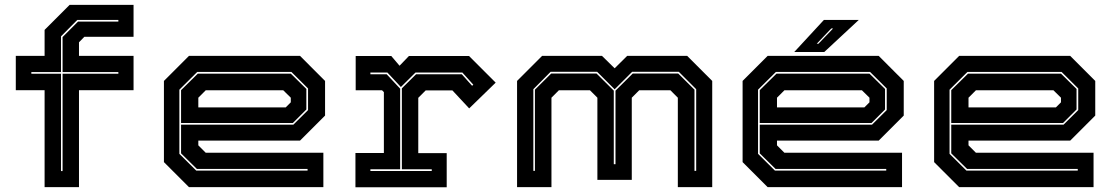

<svg xmlns="http://www.w3.org/2000/svg" viewBox="-20 -770 4589 790"><path d="M163.5 0V-399H45V-540H163.5V-647L266.5 -750H529.5V-618.5H327L305 -596V-540H529.5V-399H305V0ZM231 -66H237.5V-466.5H467V-473.5H237.5V-617.5L301 -681H467V-688H298L231 -620.5V-473.5H109V-466.5H231Z M1214.5 -540 1317.5 -437V-294.5L1214.5 -191.5H796V-172L826.5 -141.5H1310.5V0H757.5L654.5 -103V-437L757.5 -540ZM1179 -474H791.5L718 -401V-137L787.5 -68H1245.5V-75H790L725 -139V-257H1187L1247.5 -317V-406ZM1176.5 -467 1240.5 -404V-319.5L1185 -264H725V-399L794 -467ZM1145.5 -398.5H826.5L796 -368V-328H1155.5L1176.5 -349V-368Z M1442.5 0.5V-140.5H1559.5V-391L1552 -398.5H1443.5V-539.5H1590L1624 -499.5L1662.5 -539.5H1910L2019.5 -430L1910.5 -324L1841.5 -398H1731.5L1701 -367.5V-140H1818V0.5ZM1504 -66.5H1756.5V-73.5H1633.5V-406.5L1692 -464.5H1880L1922.5 -417L1927.5 -421.5L1882.5 -471.5H1689.5L1629.5 -412L1574 -471.5H1504V-464.5H1571L1626.5 -405V-73.5H1504Z M2107.5 0V-437L2210.5 -540H2457L2509 -489L2560.5 -540H2807.5L2910.5 -437V0H2769V-368L2738.5 -398.5H2610L2579.5 -368V-30H2438V-368L2407.5 -398.5H2279.5L2249 -368V0ZM2174.5 -67H2181V-401L2248 -467.5H2434.5L2505.5 -397V-94.5H2512.5V-397L2583.5 -467.5H2770.5L2837.5 -401V-67H2844.5V-403L2773 -474.5H2581L2509 -402.5L2437 -474.5H2245.5L2174.5 -403Z M3595.5 -540 3698.5 -437V-294.5L3595.5 -191.5H3177V-172L3207.5 -141.5H3691.5V0H3138.5L3035.5 -103V-437L3138.5 -540ZM3560 -474H3172.5L3099 -401V-137L3168.5 -68H3626.5V-75H3171L3106 -139V-257H3568L3628.5 -317V-406ZM3557.5 -467 3621.5 -404V-319.5L3566 -264H3106V-399L3175 -467ZM3526.5 -398.5H3207.5L3177 -368V-328H3536.5L3557.5 -349V-368ZM3248 -556 3370 -688H3513.5L3371.5 -556ZM3340.5 -590H3347.5L3408 -653H3400.5Z M4383.5 -540 4486.5 -437V-294.5L4383.5 -191.5H3965V-172L3995.5 -141.5H4479.5V0H3926.5L3823.5 -103V-437L3926.5 -540ZM4348 -474H3960.5L3887 -401V-137L3956.5 -68H4414.5V-75H3959L3894 -139V-257H4356L4416.5 -317V-406ZM4345.5 -467 4409.5 -404V-319.5L4354 -264H3894V-399L3963 -467ZM4314.5 -398.5H3995.5L3965 -368V-328H4324.5L4345.5 -349V-368Z"/></svg>

Font: Tourney Expanded ExtraBold
Style: Regular
Weight: 800
Width: 7
Designer: Tyler Finck
Foundry: Etcetera Type Co
Version: Version 1.010; ttfautohint (v1.8.3)